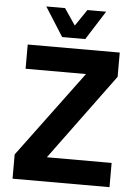

<svg xmlns="http://www.w3.org/2000/svg" viewBox="-61 -964 721 1010"><g transform="rotate(5 300.0 -459.0)"><path d="M44 0V-128L381 -582H62V-710H548V-582L214 -128H556V0ZM142 -918H241L300 -831L359 -918H458L361 -765H239Z"/></g></svg>

Font: Geist Mono
Style: Bold
Weight: 700
Monospace: yes
Designer: Basement.studio, Andrés Briganti, Mateo Zaragoza
Foundry: Basement.studio, Vercel, Andrés Briganti, Guido Ferreyra, Mateo Zaragoza
Version: Version 1.500; ttfautohint (v1.8.4.7-5d5b)